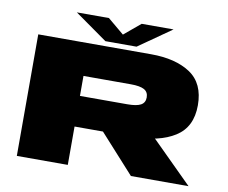

<svg xmlns="http://www.w3.org/2000/svg" viewBox="-87 -940 1248 1050"><g transform="rotate(10 537.0 -415.0)"><path d="M70 0H353V-213H677Q823 -213 910 -268Q997 -323 997 -444Q997 -566 915 -620.5Q833 -675 697 -675H70ZM703.5 0H1023.5L705.5 -316H417.5ZM353 -383V-494H616Q667 -494 690.5 -481Q714 -468 714 -438Q714 -409 691 -396Q668 -383 616 -383ZM438 -702H611L794 -830H617L526 -754L435 -830H257Z"/></g></svg>

Font: Anybody ExtraExpanded Black
Style: Regular
Weight: 900
Width: 8
Version: Version 1.113;gftools[0.9.25]